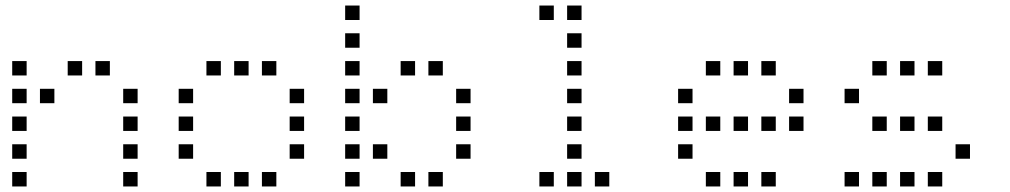

<svg xmlns="http://www.w3.org/2000/svg" viewBox="-20 -696 3640 692"><path d="M25 -476Q24 -476 24 -476Q24 -476 24 -475V-425Q24 -424 24 -424Q24 -424 25 -424H75Q76 -424 76 -424Q76 -424 76 -425V-475Q76 -476 76 -476Q76 -476 75 -476ZM225 -476Q224 -476 224 -476Q224 -476 224 -475V-425Q224 -424 224 -424Q224 -424 225 -424H275Q276 -424 276 -424Q276 -424 276 -425V-475Q276 -476 276 -476Q276 -476 275 -476ZM325 -476Q324 -476 324 -476Q324 -476 324 -475V-425Q324 -424 324 -424Q324 -424 325 -424H375Q376 -424 376 -424Q376 -424 376 -425V-475Q376 -476 376 -476Q376 -476 375 -476ZM25 -376Q24 -376 24 -376Q24 -376 24 -375V-325Q24 -324 24 -324Q24 -324 25 -324H75Q76 -324 76 -324Q76 -324 76 -325V-375Q76 -376 76 -376Q76 -376 75 -376ZM125 -376Q124 -376 124 -376Q124 -376 124 -375V-325Q124 -324 124 -324Q124 -324 125 -324H175Q176 -324 176 -324Q176 -324 176 -325V-375Q176 -376 176 -376Q176 -376 175 -376ZM425 -376Q424 -376 424 -376Q424 -376 424 -375V-325Q424 -324 424 -324Q424 -324 425 -324H475Q476 -324 476 -324Q476 -324 476 -325V-375Q476 -376 476 -376Q476 -376 475 -376ZM25 -276Q24 -276 24 -276Q24 -276 24 -275V-225Q24 -224 24 -224Q24 -224 25 -224H75Q76 -224 76 -224Q76 -224 76 -225V-275Q76 -276 76 -276Q76 -276 75 -276ZM425 -276Q424 -276 424 -276Q424 -276 424 -275V-225Q424 -224 424 -224Q424 -224 425 -224H475Q476 -224 476 -224Q476 -224 476 -225V-275Q476 -276 476 -276Q476 -276 475 -276ZM25 -176Q24 -176 24 -176Q24 -176 24 -175V-125Q24 -124 24 -124Q24 -124 25 -124H75Q76 -124 76 -124Q76 -124 76 -125V-175Q76 -176 76 -176Q76 -176 75 -176ZM425 -176Q424 -176 424 -176Q424 -176 424 -175V-125Q424 -124 424 -124Q424 -124 425 -124H475Q476 -124 476 -124Q476 -124 476 -125V-175Q476 -176 476 -176Q476 -176 475 -176ZM25 -76Q24 -76 24 -76Q24 -76 24 -75V-25Q24 -24 24 -24Q24 -24 25 -24H75Q76 -24 76 -24Q76 -24 76 -25V-75Q76 -76 76 -76Q76 -76 75 -76ZM425 -76Q424 -76 424 -76Q424 -76 424 -75V-25Q424 -24 424 -24Q424 -24 425 -24H475Q476 -24 476 -24Q476 -24 476 -25V-75Q476 -76 476 -76Q476 -76 475 -76Z M725 -476Q724 -476 724 -476Q724 -476 724 -475V-425Q724 -424 724 -424Q724 -424 725 -424H775Q776 -424 776 -424Q776 -424 776 -425V-475Q776 -476 776 -476Q776 -476 775 -476ZM825 -476Q824 -476 824 -476Q824 -476 824 -475V-425Q824 -424 824 -424Q824 -424 825 -424H875Q876 -424 876 -424Q876 -424 876 -425V-475Q876 -476 876 -476Q876 -476 875 -476ZM925 -476Q924 -476 924 -476Q924 -476 924 -475V-425Q924 -424 924 -424Q924 -424 925 -424H975Q976 -424 976 -424Q976 -424 976 -425V-475Q976 -476 976 -476Q976 -476 975 -476ZM625 -376Q624 -376 624 -376Q624 -376 624 -375V-325Q624 -324 624 -324Q624 -324 625 -324H675Q676 -324 676 -324Q676 -324 676 -325V-375Q676 -376 676 -376Q676 -376 675 -376ZM1025 -376Q1024 -376 1024 -376Q1024 -376 1024 -375V-325Q1024 -324 1024 -324Q1024 -324 1025 -324H1075Q1076 -324 1076 -324Q1076 -324 1076 -325V-375Q1076 -376 1076 -376Q1076 -376 1075 -376ZM625 -276Q624 -276 624 -276Q624 -276 624 -275V-225Q624 -224 624 -224Q624 -224 625 -224H675Q676 -224 676 -224Q676 -224 676 -225V-275Q676 -276 676 -276Q676 -276 675 -276ZM1025 -276Q1024 -276 1024 -276Q1024 -276 1024 -275V-225Q1024 -224 1024 -224Q1024 -224 1025 -224H1075Q1076 -224 1076 -224Q1076 -224 1076 -225V-275Q1076 -276 1076 -276Q1076 -276 1075 -276ZM625 -176Q624 -176 624 -176Q624 -176 624 -175V-125Q624 -124 624 -124Q624 -124 625 -124H675Q676 -124 676 -124Q676 -124 676 -125V-175Q676 -176 676 -176Q676 -176 675 -176ZM1025 -176Q1024 -176 1024 -176Q1024 -176 1024 -175V-125Q1024 -124 1024 -124Q1024 -124 1025 -124H1075Q1076 -124 1076 -124Q1076 -124 1076 -125V-175Q1076 -176 1076 -176Q1076 -176 1075 -176ZM725 -76Q724 -76 724 -76Q724 -76 724 -75V-25Q724 -24 724 -24Q724 -24 725 -24H775Q776 -24 776 -24Q776 -24 776 -25V-75Q776 -76 776 -76Q776 -76 775 -76ZM825 -76Q824 -76 824 -76Q824 -76 824 -75V-25Q824 -24 824 -24Q824 -24 825 -24H875Q876 -24 876 -24Q876 -24 876 -25V-75Q876 -76 876 -76Q876 -76 875 -76ZM925 -76Q924 -76 924 -76Q924 -76 924 -75V-25Q924 -24 924 -24Q924 -24 925 -24H975Q976 -24 976 -24Q976 -24 976 -25V-75Q976 -76 976 -76Q976 -76 975 -76Z M1225 -676Q1224 -676 1224 -676Q1224 -676 1224 -675V-625Q1224 -624 1224 -624Q1224 -624 1225 -624H1275Q1276 -624 1276 -624Q1276 -624 1276 -625V-675Q1276 -676 1276 -676Q1276 -676 1275 -676ZM1225 -576Q1224 -576 1224 -576Q1224 -576 1224 -575V-525Q1224 -524 1224 -524Q1224 -524 1225 -524H1275Q1276 -524 1276 -524Q1276 -524 1276 -525V-575Q1276 -576 1276 -576Q1276 -576 1275 -576ZM1225 -476Q1224 -476 1224 -476Q1224 -476 1224 -475V-425Q1224 -424 1224 -424Q1224 -424 1225 -424H1275Q1276 -424 1276 -424Q1276 -424 1276 -425V-475Q1276 -476 1276 -476Q1276 -476 1275 -476ZM1425 -476Q1424 -476 1424 -476Q1424 -476 1424 -475V-425Q1424 -424 1424 -424Q1424 -424 1425 -424H1475Q1476 -424 1476 -424Q1476 -424 1476 -425V-475Q1476 -476 1476 -476Q1476 -476 1475 -476ZM1525 -476Q1524 -476 1524 -476Q1524 -476 1524 -475V-425Q1524 -424 1524 -424Q1524 -424 1525 -424H1575Q1576 -424 1576 -424Q1576 -424 1576 -425V-475Q1576 -476 1576 -476Q1576 -476 1575 -476ZM1225 -376Q1224 -376 1224 -376Q1224 -376 1224 -375V-325Q1224 -324 1224 -324Q1224 -324 1225 -324H1275Q1276 -324 1276 -324Q1276 -324 1276 -325V-375Q1276 -376 1276 -376Q1276 -376 1275 -376ZM1325 -376Q1324 -376 1324 -376Q1324 -376 1324 -375V-325Q1324 -324 1324 -324Q1324 -324 1325 -324H1375Q1376 -324 1376 -324Q1376 -324 1376 -325V-375Q1376 -376 1376 -376Q1376 -376 1375 -376ZM1625 -376Q1624 -376 1624 -376Q1624 -376 1624 -375V-325Q1624 -324 1624 -324Q1624 -324 1625 -324H1675Q1676 -324 1676 -324Q1676 -324 1676 -325V-375Q1676 -376 1676 -376Q1676 -376 1675 -376ZM1225 -276Q1224 -276 1224 -276Q1224 -276 1224 -275V-225Q1224 -224 1224 -224Q1224 -224 1225 -224H1275Q1276 -224 1276 -224Q1276 -224 1276 -225V-275Q1276 -276 1276 -276Q1276 -276 1275 -276ZM1625 -276Q1624 -276 1624 -276Q1624 -276 1624 -275V-225Q1624 -224 1624 -224Q1624 -224 1625 -224H1675Q1676 -224 1676 -224Q1676 -224 1676 -225V-275Q1676 -276 1676 -276Q1676 -276 1675 -276ZM1225 -176Q1224 -176 1224 -176Q1224 -176 1224 -175V-125Q1224 -124 1224 -124Q1224 -124 1225 -124H1275Q1276 -124 1276 -124Q1276 -124 1276 -125V-175Q1276 -176 1276 -176Q1276 -176 1275 -176ZM1325 -176Q1324 -176 1324 -176Q1324 -176 1324 -175V-125Q1324 -124 1324 -124Q1324 -124 1325 -124H1375Q1376 -124 1376 -124Q1376 -124 1376 -125V-175Q1376 -176 1376 -176Q1376 -176 1375 -176ZM1625 -176Q1624 -176 1624 -176Q1624 -176 1624 -175V-125Q1624 -124 1624 -124Q1624 -124 1625 -124H1675Q1676 -124 1676 -124Q1676 -124 1676 -125V-175Q1676 -176 1676 -176Q1676 -176 1675 -176ZM1225 -76Q1224 -76 1224 -76Q1224 -76 1224 -75V-25Q1224 -24 1224 -24Q1224 -24 1225 -24H1275Q1276 -24 1276 -24Q1276 -24 1276 -25V-75Q1276 -76 1276 -76Q1276 -76 1275 -76ZM1425 -76Q1424 -76 1424 -76Q1424 -76 1424 -75V-25Q1424 -24 1424 -24Q1424 -24 1425 -24H1475Q1476 -24 1476 -24Q1476 -24 1476 -25V-75Q1476 -76 1476 -76Q1476 -76 1475 -76ZM1525 -76Q1524 -76 1524 -76Q1524 -76 1524 -75V-25Q1524 -24 1524 -24Q1524 -24 1525 -24H1575Q1576 -24 1576 -24Q1576 -24 1576 -25V-75Q1576 -76 1576 -76Q1576 -76 1575 -76Z M1925 -676Q1924 -676 1924 -676Q1924 -676 1924 -675V-625Q1924 -624 1924 -624Q1924 -624 1925 -624H1975Q1976 -624 1976 -624Q1976 -624 1976 -625V-675Q1976 -676 1976 -676Q1976 -676 1975 -676ZM2025 -676Q2024 -676 2024 -676Q2024 -676 2024 -675V-625Q2024 -624 2024 -624Q2024 -624 2025 -624H2075Q2076 -624 2076 -624Q2076 -624 2076 -625V-675Q2076 -676 2076 -676Q2076 -676 2075 -676ZM2025 -576Q2024 -576 2024 -576Q2024 -576 2024 -575V-525Q2024 -524 2024 -524Q2024 -524 2025 -524H2075Q2076 -524 2076 -524Q2076 -524 2076 -525V-575Q2076 -576 2076 -576Q2076 -576 2075 -576ZM2025 -476Q2024 -476 2024 -476Q2024 -476 2024 -475V-425Q2024 -424 2024 -424Q2024 -424 2025 -424H2075Q2076 -424 2076 -424Q2076 -424 2076 -425V-475Q2076 -476 2076 -476Q2076 -476 2075 -476ZM2025 -376Q2024 -376 2024 -376Q2024 -376 2024 -375V-325Q2024 -324 2024 -324Q2024 -324 2025 -324H2075Q2076 -324 2076 -324Q2076 -324 2076 -325V-375Q2076 -376 2076 -376Q2076 -376 2075 -376ZM2025 -276Q2024 -276 2024 -276Q2024 -276 2024 -275V-225Q2024 -224 2024 -224Q2024 -224 2025 -224H2075Q2076 -224 2076 -224Q2076 -224 2076 -225V-275Q2076 -276 2076 -276Q2076 -276 2075 -276ZM2025 -176Q2024 -176 2024 -176Q2024 -176 2024 -175V-125Q2024 -124 2024 -124Q2024 -124 2025 -124H2075Q2076 -124 2076 -124Q2076 -124 2076 -125V-175Q2076 -176 2076 -176Q2076 -176 2075 -176ZM1925 -76Q1924 -76 1924 -76Q1924 -76 1924 -75V-25Q1924 -24 1924 -24Q1924 -24 1925 -24H1975Q1976 -24 1976 -24Q1976 -24 1976 -25V-75Q1976 -76 1976 -76Q1976 -76 1975 -76ZM2025 -76Q2024 -76 2024 -76Q2024 -76 2024 -75V-25Q2024 -24 2024 -24Q2024 -24 2025 -24H2075Q2076 -24 2076 -24Q2076 -24 2076 -25V-75Q2076 -76 2076 -76Q2076 -76 2075 -76ZM2125 -76Q2124 -76 2124 -76Q2124 -76 2124 -75V-25Q2124 -24 2124 -24Q2124 -24 2125 -24H2175Q2176 -24 2176 -24Q2176 -24 2176 -25V-75Q2176 -76 2176 -76Q2176 -76 2175 -76Z M2525 -476Q2524 -476 2524 -476Q2524 -476 2524 -475V-425Q2524 -424 2524 -424Q2524 -424 2525 -424H2575Q2576 -424 2576 -424Q2576 -424 2576 -425V-475Q2576 -476 2576 -476Q2576 -476 2575 -476ZM2625 -476Q2624 -476 2624 -476Q2624 -476 2624 -475V-425Q2624 -424 2624 -424Q2624 -424 2625 -424H2675Q2676 -424 2676 -424Q2676 -424 2676 -425V-475Q2676 -476 2676 -476Q2676 -476 2675 -476ZM2725 -476Q2724 -476 2724 -476Q2724 -476 2724 -475V-425Q2724 -424 2724 -424Q2724 -424 2725 -424H2775Q2776 -424 2776 -424Q2776 -424 2776 -425V-475Q2776 -476 2776 -476Q2776 -476 2775 -476ZM2425 -376Q2424 -376 2424 -376Q2424 -376 2424 -375V-325Q2424 -324 2424 -324Q2424 -324 2425 -324H2475Q2476 -324 2476 -324Q2476 -324 2476 -325V-375Q2476 -376 2476 -376Q2476 -376 2475 -376ZM2825 -376Q2824 -376 2824 -376Q2824 -376 2824 -375V-325Q2824 -324 2824 -324Q2824 -324 2825 -324H2875Q2876 -324 2876 -324Q2876 -324 2876 -325V-375Q2876 -376 2876 -376Q2876 -376 2875 -376ZM2425 -276Q2424 -276 2424 -276Q2424 -276 2424 -275V-225Q2424 -224 2424 -224Q2424 -224 2425 -224H2475Q2476 -224 2476 -224Q2476 -224 2476 -225V-275Q2476 -276 2476 -276Q2476 -276 2475 -276ZM2525 -276Q2524 -276 2524 -276Q2524 -276 2524 -275V-225Q2524 -224 2524 -224Q2524 -224 2525 -224H2575Q2576 -224 2576 -224Q2576 -224 2576 -225V-275Q2576 -276 2576 -276Q2576 -276 2575 -276ZM2625 -276Q2624 -276 2624 -276Q2624 -276 2624 -275V-225Q2624 -224 2624 -224Q2624 -224 2625 -224H2675Q2676 -224 2676 -224Q2676 -224 2676 -225V-275Q2676 -276 2676 -276Q2676 -276 2675 -276ZM2725 -276Q2724 -276 2724 -276Q2724 -276 2724 -275V-225Q2724 -224 2724 -224Q2724 -224 2725 -224H2775Q2776 -224 2776 -224Q2776 -224 2776 -225V-275Q2776 -276 2776 -276Q2776 -276 2775 -276ZM2825 -276Q2824 -276 2824 -276Q2824 -276 2824 -275V-225Q2824 -224 2824 -224Q2824 -224 2825 -224H2875Q2876 -224 2876 -224Q2876 -224 2876 -225V-275Q2876 -276 2876 -276Q2876 -276 2875 -276ZM2425 -176Q2424 -176 2424 -176Q2424 -176 2424 -175V-125Q2424 -124 2424 -124Q2424 -124 2425 -124H2475Q2476 -124 2476 -124Q2476 -124 2476 -125V-175Q2476 -176 2476 -176Q2476 -176 2475 -176ZM2525 -76Q2524 -76 2524 -76Q2524 -76 2524 -75V-25Q2524 -24 2524 -24Q2524 -24 2525 -24H2575Q2576 -24 2576 -24Q2576 -24 2576 -25V-75Q2576 -76 2576 -76Q2576 -76 2575 -76ZM2625 -76Q2624 -76 2624 -76Q2624 -76 2624 -75V-25Q2624 -24 2624 -24Q2624 -24 2625 -24H2675Q2676 -24 2676 -24Q2676 -24 2676 -25V-75Q2676 -76 2676 -76Q2676 -76 2675 -76ZM2725 -76Q2724 -76 2724 -76Q2724 -76 2724 -75V-25Q2724 -24 2724 -24Q2724 -24 2725 -24H2775Q2776 -24 2776 -24Q2776 -24 2776 -25V-75Q2776 -76 2776 -76Q2776 -76 2775 -76Z M3125 -476Q3124 -476 3124 -476Q3124 -476 3124 -475V-425Q3124 -424 3124 -424Q3124 -424 3125 -424H3175Q3176 -424 3176 -424Q3176 -424 3176 -425V-475Q3176 -476 3176 -476Q3176 -476 3175 -476ZM3225 -476Q3224 -476 3224 -476Q3224 -476 3224 -475V-425Q3224 -424 3224 -424Q3224 -424 3225 -424H3275Q3276 -424 3276 -424Q3276 -424 3276 -425V-475Q3276 -476 3276 -476Q3276 -476 3275 -476ZM3325 -476Q3324 -476 3324 -476Q3324 -476 3324 -475V-425Q3324 -424 3324 -424Q3324 -424 3325 -424H3375Q3376 -424 3376 -424Q3376 -424 3376 -425V-475Q3376 -476 3376 -476Q3376 -476 3375 -476ZM3025 -376Q3024 -376 3024 -376Q3024 -376 3024 -375V-325Q3024 -324 3024 -324Q3024 -324 3025 -324H3075Q3076 -324 3076 -324Q3076 -324 3076 -325V-375Q3076 -376 3076 -376Q3076 -376 3075 -376ZM3125 -276Q3124 -276 3124 -276Q3124 -276 3124 -275V-225Q3124 -224 3124 -224Q3124 -224 3125 -224H3175Q3176 -224 3176 -224Q3176 -224 3176 -225V-275Q3176 -276 3176 -276Q3176 -276 3175 -276ZM3225 -276Q3224 -276 3224 -276Q3224 -276 3224 -275V-225Q3224 -224 3224 -224Q3224 -224 3225 -224H3275Q3276 -224 3276 -224Q3276 -224 3276 -225V-275Q3276 -276 3276 -276Q3276 -276 3275 -276ZM3325 -276Q3324 -276 3324 -276Q3324 -276 3324 -275V-225Q3324 -224 3324 -224Q3324 -224 3325 -224H3375Q3376 -224 3376 -224Q3376 -224 3376 -225V-275Q3376 -276 3376 -276Q3376 -276 3375 -276ZM3425 -176Q3424 -176 3424 -176Q3424 -176 3424 -175V-125Q3424 -124 3424 -124Q3424 -124 3425 -124H3475Q3476 -124 3476 -124Q3476 -124 3476 -125V-175Q3476 -176 3476 -176Q3476 -176 3475 -176ZM3025 -76Q3024 -76 3024 -76Q3024 -76 3024 -75V-25Q3024 -24 3024 -24Q3024 -24 3025 -24H3075Q3076 -24 3076 -24Q3076 -24 3076 -25V-75Q3076 -76 3076 -76Q3076 -76 3075 -76ZM3125 -76Q3124 -76 3124 -76Q3124 -76 3124 -75V-25Q3124 -24 3124 -24Q3124 -24 3125 -24H3175Q3176 -24 3176 -24Q3176 -24 3176 -25V-75Q3176 -76 3176 -76Q3176 -76 3175 -76ZM3225 -76Q3224 -76 3224 -76Q3224 -76 3224 -75V-25Q3224 -24 3224 -24Q3224 -24 3225 -24H3275Q3276 -24 3276 -24Q3276 -24 3276 -25V-75Q3276 -76 3276 -76Q3276 -76 3275 -76ZM3325 -76Q3324 -76 3324 -76Q3324 -76 3324 -75V-25Q3324 -24 3324 -24Q3324 -24 3325 -24H3375Q3376 -24 3376 -24Q3376 -24 3376 -25V-75Q3376 -76 3376 -76Q3376 -76 3375 -76Z"/></svg>

Font: Doto
Style: Regular
Weight: 400
Monospace: yes
Version: Version 1.000